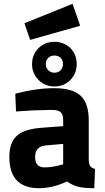

<svg xmlns="http://www.w3.org/2000/svg" viewBox="-20 -974 551 1006"><path d="M108 -852 138 -765 400 -839 360 -954ZM184 12Q256 12 331 -23Q360 -3 392 5Q420 12 474 12L478 -89Q460 -94 454 -102Q446 -111 445 -136V-344Q445 -432 403 -472Q360 -512 264 -512Q170 -512 60 -483L64 -390Q104 -393 161 -396Q239 -398 252 -398Q284 -398 298 -386Q311 -374 311 -344V-313L204 -305Q111 -299 71 -265Q29 -230 29 -152Q29 12 184 12ZM213 -97Q164 -97 164 -152Q164 -207 220 -212L311 -220V-113L296 -109Q251 -97 213 -97ZM265 -521Q315 -521 349 -555Q382 -590 382 -638Q382 -688 349 -722Q314 -755 265 -755Q216 -755 182 -722Q148 -688 148 -638Q148 -589 182 -555Q216 -521 265 -521ZM265 -593Q246 -593 233 -606Q220 -619 220 -638Q220 -658 233 -671Q246 -683 265 -683Q284 -683 298 -671Q310 -658 310 -638Q310 -620 298 -606Q285 -593 265 -593Z"/></svg>

Font: Online Auction - Bold
Style: Bold
Weight: 500
Designer: Mohamed Mostafa, the designer of Online Auction
Foundry: Kief Type Foundry
Version: ""